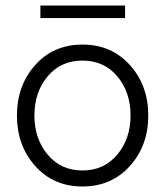

<svg xmlns="http://www.w3.org/2000/svg" viewBox="-20 -673 605 703"><path d="M127.9 -652.8H438V-606.9H127.9ZM455.6 -65.2Q388.2 9.8 282 9.8Q175.8 9.8 108.9 -65.2Q42 -140.1 42 -250Q42 -359.9 108.9 -434.8Q175.8 -509.8 282 -509.8Q388.2 -509.8 455.6 -434.8Q522.9 -359.9 522.9 -250Q522.9 -140.1 455.6 -65.2ZM458 -250Q458 -335.9 409.4 -393.6Q360.8 -451.2 282 -451.2Q203.1 -451.2 154.5 -393.6Q106 -335.9 106 -250Q106 -165 154.5 -106.9Q203.1 -48.8 282 -48.8Q360.8 -48.8 409.4 -106.9Q458 -165 458 -250Z"/></svg>

Font: Oakes Grotesk
Style: Light
Weight: 300
Designer: Samuel Oakes
Foundry: Samuel Oakes
Version: Version 1.0 | wf-rip DC20170320